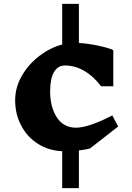

<svg xmlns="http://www.w3.org/2000/svg" viewBox="-20 -770 678 988"><path d="M386 4V198H300V8Q230 5 175 -30Q120 -65 89 -124Q58 -183 58 -254Q58 -321 93 -381Q128 -441 183.5 -483Q239 -525 300 -541V-750H386V-549Q433 -546 485.5 -535Q538 -524 563 -512V-326H500Q462 -377 414 -405Q366 -433 314 -433Q277 -433 257.5 -398.5Q238 -364 238 -300Q238 -219 272.5 -166Q307 -113 371 -113Q436 -113 558 -176L588 -119L443 -6Q417 1 386 4Z"/></svg>

Font: Inknut Antiqua
Style: Bold
Weight: 700
Designer: Claus Eggers Sørensen
Foundry: Claus Eggers Sørensen
Version: Version 1.003; ttfautohint (v1.8.2) -l 8 -r 50 -G 200 -x 14 